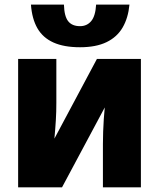

<svg xmlns="http://www.w3.org/2000/svg" viewBox="-20 -807 686 827"><path d="M222.7 -553.2V-364.3Q222.7 -345.2 222.2 -326.4Q221.7 -307.6 220.5 -288.8Q219.2 -270 217.8 -250.2Q216.3 -230.5 214.4 -210L397.5 -553.2H586.9V0H423.3V-187Q423.3 -213.4 424.3 -240.2Q425.3 -267.1 427 -293.5Q428.7 -319.8 431.2 -344.2L247.1 0H58.1V-553.2ZM537.6 -787.1Q532.2 -730 508.3 -688.7Q484.4 -647.5 439 -625.5Q393.6 -603.5 324.7 -603.5Q255.4 -603.5 210 -624Q164.6 -644.5 141.1 -685.3Q117.7 -726.1 113.3 -787.1H255.4Q256.8 -736.8 273.7 -715.6Q290.5 -694.3 324.7 -694.3Q354.5 -694.3 372.8 -716.1Q391.1 -737.8 394 -787.1Z"/></svg>

Font: Open Sans SemiCondensed ExtraBold
Style: Regular
Weight: 800
Width: 4
Designer: Monotype Design Team
Foundry: Monotype Imaging Inc.
Version: Version 3.000